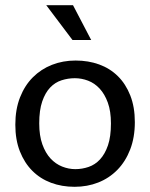

<svg xmlns="http://www.w3.org/2000/svg" viewBox="-20 -710 578 739"><path d="M499 -240Q499 -181 481 -134.5Q463 -88 431.5 -56Q400 -24 358 -7.5Q316 9 267 9Q218 9 176.5 -6.5Q135 -22 104.5 -52.5Q74 -83 56.5 -127.5Q39 -172 39 -230Q39 -289 57 -335Q75 -381 106.5 -412.5Q138 -444 180 -460.5Q222 -477 271 -477Q320 -477 361.5 -462Q403 -447 433.5 -417Q464 -387 481.5 -342.5Q499 -298 499 -240ZM407 -235Q407 -282 395 -315Q383 -348 363.5 -369Q344 -390 319 -399.5Q294 -409 268 -409Q242 -409 217 -401Q192 -393 173 -373Q154 -353 142.5 -319.5Q131 -286 131 -235Q131 -188 143 -154.5Q155 -121 174.5 -100Q194 -79 219 -69Q244 -59 270 -59Q296 -59 321 -67.5Q346 -76 365 -96.5Q384 -117 395.5 -150.5Q407 -184 407 -235ZM158 -690H261L331 -556H259Z"/></svg>

Font: Mukta
Style: Regular
Weight: 400
Designer: Girish Dalvi and Yashodeep Gholap
Foundry: Ek Type
Version: Version 2.538;PS 1.001;hotconv 16.6.51;makeotf.lib2.5.65220;